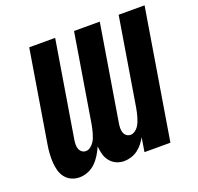

<svg xmlns="http://www.w3.org/2000/svg" viewBox="-129 -875 1057 1023"><g transform="rotate(-20 400.0 -363.5)"><path d="M407 8Q383 8 362.5 -1.5Q342 -11 328 -28.5Q314 -46 308 -68Q302 -90 300 -114Q290 -91 276.5 -69Q263 -47 244.5 -29Q226 -11 202 -1.5Q178 8 154 8Q130 8 109 -1.5Q88 -11 74 -29Q60 -47 54 -69.5Q48 -92 46.5 -115.5Q45 -139 46.5 -163.5Q48 -188 52 -212L138 -735H285L195 -188Q193 -175 193 -162Q193 -149 197.5 -137.5Q202 -126 211.5 -119Q221 -112 234 -112Q246 -112 257.5 -120Q269 -128 277 -139Q285 -150 290 -162Q295 -174 298.5 -186.5Q302 -199 305 -211.5Q308 -224 310 -236L392 -735H538L448 -188Q446 -175 446 -162Q446 -149 450.5 -137.5Q455 -126 464.5 -119Q474 -112 487 -112Q499 -112 511 -120Q523 -128 530.5 -139Q538 -150 543 -162Q548 -174 551.5 -186.5Q555 -199 558 -211.5Q561 -224 563 -236L645 -735H792L671 0H524L537 -80Q527 -62 514 -45.5Q501 -29 483.5 -16.5Q466 -4 446 2Q426 8 407 8Z"/></g></svg>

Font: Iosevka Aile Heavy
Style: Italic
Weight: 900
Italic angle: -9°
Designer: Belleve Invis
Foundry: Belleve Invis
Version: Version 31.1.0; ttfautohint (v1.8.4)